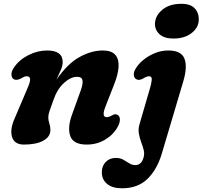

<svg xmlns="http://www.w3.org/2000/svg" viewBox="-20 -744 1062 1006"><path d="M51 -329.5Q40.5 -337 40 -353.5Q39.5 -370 52.5 -389Q79.5 -430 128 -454.8Q176.5 -479.5 226.5 -479.5Q308.5 -479.5 308.5 -419Q308.5 -400.5 298.8 -377.5Q289 -354.5 276 -327Q334.5 -411 396.8 -445.2Q459 -479.5 518.5 -479.5Q565 -479.5 584.5 -456.2Q604 -433 601.2 -393Q598.5 -353 578.5 -303L533 -186.5Q510.5 -130 539 -130Q550.5 -130 567 -139.5Q586 -151 599 -140Q608 -133 608.2 -117.2Q608.5 -101.5 597 -80Q574.5 -38.5 531.2 -12.5Q488 13.5 434.5 13.5Q364.5 13.5 348.5 -30.5Q332.5 -74.5 357 -142.5L403 -270Q415.5 -304 412.2 -322.8Q409 -341.5 383.5 -341.5Q350.5 -341.5 314.8 -309Q279 -276.5 259.5 -218.5Q245.5 -180 239.2 -161.5Q233 -143 233 -129Q233 -113.5 238.5 -97.5Q244 -81.5 244 -62Q244 -27.5 207 -7Q170 13.5 105 13.5Q56 13.5 43.2 -26.2Q30.5 -66 58.5 -127.5L122.5 -278Q139.5 -316 137.8 -330.2Q136 -344.5 120 -344.5Q113 -344.5 106 -341.5Q99 -338.5 89 -332.5Q65.5 -320.5 51 -329.5ZM888.5 -542Q840.5 -542 815.8 -564.8Q791 -587.5 792 -620.5Q793 -661 830 -692.5Q867 -724 930.5 -724Q978.5 -724 1000.5 -700Q1022.5 -676 1021.5 -640Q1020.5 -599.5 984 -570.8Q947.5 -542 888.5 -542ZM940 -316.5 827.5 62Q802.5 145 752.2 193.8Q702 242.5 619.5 242.5Q568.5 242.5 541 219.5Q513.5 196.5 513.5 159Q513.5 125.5 534 104.5Q554.5 83.5 587 83.5Q609.5 83.5 626 92.8Q642.5 102 657.2 111.5Q672 121 690 121Q703.5 121 714.8 112Q726 103 732 82Q738 62.5 733 42.5Q728 22.5 719.8 0.8Q711.5 -21 707.5 -44.8Q703.5 -68.5 711.5 -95L765 -278.5Q773 -304.5 775 -324.5Q777 -344.5 761 -344.5Q748.5 -344.5 729 -332Q717 -325.5 708.2 -325.5Q699.5 -325.5 693 -329.5Q682 -336.5 681 -352.2Q680 -368 692.5 -387Q707 -411 733.5 -432Q760 -453 793 -466.2Q826 -479.5 861.5 -479.5Q930 -479.5 946.5 -436.5Q963 -393.5 940 -316.5Z"/></svg>

Font: Fraunces 9pt S100
Style: Bold Italic
Weight: 700
Italic angle: -16°
Version: Version 1.000; ttfautohint (v1.8.3)